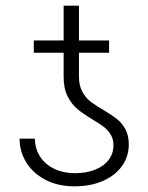

<svg xmlns="http://www.w3.org/2000/svg" viewBox="-20 -655 527 685"><path d="M310.5 -228.5Q277.3 -248.5 256.8 -265.4Q236.3 -282.2 221.7 -310.5Q207 -338.9 207 -380.9V-466.8H100.6V-510.7H207V-634.8H261.7V-510.7H369.1V-466.8H261.7V-381.8Q261.7 -350.1 273.7 -327.9Q285.6 -305.7 303.7 -292Q321.8 -278.3 350.6 -261.7Q380.4 -243.7 397.7 -230Q415 -216.3 427.2 -194.1Q439.5 -171.9 439.5 -139.6Q439.5 -96.2 415 -62.3Q390.6 -28.3 346.7 -9.3Q302.7 9.8 246.1 9.8Q186 9.8 141.4 -13.9Q96.7 -37.6 73.2 -76.4Q49.8 -115.2 49.8 -160.2H104.5Q105 -124 123.3 -95.9Q141.6 -67.9 174.1 -52.5Q206.5 -37.1 247.1 -37.1Q288.1 -37.1 319.3 -49.6Q350.6 -62 367.7 -84.7Q384.8 -107.4 384.8 -136.7Q384.8 -158.7 375 -174.8Q365.2 -190.9 350.6 -202.1Q335.9 -213.4 310.5 -228.5Z"/></svg>

Font: Pretendard JP ExtraLight
Style: Regular
Weight: 200
Designer: Base glyphs from Inter by Rasmus Andersson; Hangeul glyphs from Noto Sans CJK(Source Han Sans) by Jang Soo-young and Kan
Foundry: Kil Hyung-jin
Version: Version 1.309